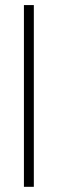

<svg xmlns="http://www.w3.org/2000/svg" viewBox="-20 -718 225 748"><path d="M111.8 9.8H73.2V-698.2H111.8Z"/></svg>

Font: Biolilbert
Style: Regular
Weight: 400
Designer: Philipp H. Poll
Foundry: Philipp H. Poll
Version: Version 1.1.0